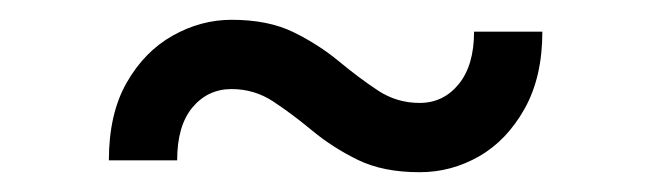

<svg xmlns="http://www.w3.org/2000/svg" viewBox="-20 -426 658 194"><path d="M404 -252Q367 -252 341.5 -264.5Q316 -277 295.5 -294Q275 -311 256 -323.5Q237 -336 214 -336Q190 -336 174.5 -317.5Q159 -299 159 -264H90Q90 -311 108 -342.5Q126 -374 154.5 -390Q183 -406 214 -406Q251 -406 276.5 -393.5Q302 -381 322.5 -364Q343 -347 362 -334.5Q381 -322 404 -322Q428 -322 443.5 -341Q459 -360 459 -394H528Q528 -348 510 -316Q492 -284 464 -268Q436 -252 404 -252Z"/></svg>

Font: Fragment Mono
Style: Regular
Weight: 400
Monospace: yes
Designer: Wei Huang based on Nimbus Sans by URW Studio, based on Helvetica by Max Miedinger.
Foundry: Wei Huang
Version: Version 1.021; ttfautohint (v1.8.4.7-5d5b)